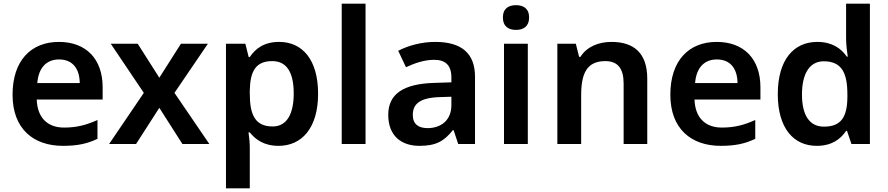

<svg xmlns="http://www.w3.org/2000/svg" viewBox="-20 -780 4812 1040"><path d="M299 -553C149 -553 48 -453 48 -267C48 -82 161 10 321 10C401 10 453 -2 508 -28V-130C448 -103 396 -89 327 -89C235 -89 182 -145 179 -241H536V-307C536 -461 446 -553 299 -553ZM300 -458C376 -458 411 -405 412 -330H182C189 -415 233 -458 300 -458Z M759 -277 571 0H717L843 -196L968 0H1114L925 -277L1106 -543H960L843 -359L726 -543H580Z M1492 -553C1410 -553 1363 -516 1333 -471H1327L1309 -543H1204V240H1333V20C1333 -6 1330 -38 1326 -63H1333C1363 -25 1409 10 1489 10C1615 10 1703 -87 1703 -272C1703 -457 1618 -553 1492 -553ZM1455 -449C1534 -449 1571 -386 1571 -274C1571 -163 1534 -95 1457 -95C1362 -95 1333 -158 1333 -273V-289C1335 -396 1366 -449 1455 -449Z M1960 0V-760H1831V0Z M2337 -553C2263 -553 2191 -533 2137 -505L2179 -416C2227 -438 2278 -456 2332 -456C2390 -456 2425 -429 2425 -361V-334L2332 -331C2165 -326 2083 -271 2083 -158C2083 -43 2155 10 2252 10C2343 10 2386 -16 2433 -75H2437L2462 0H2553V-364C2553 -493 2478 -553 2337 -553ZM2360 -254 2425 -256V-210C2425 -129 2369 -86 2296 -86C2248 -86 2216 -107 2216 -157C2216 -215 2251 -250 2360 -254Z M2775 -752C2736 -752 2704 -735 2704 -685C2704 -636 2736 -618 2775 -618C2814 -618 2846 -636 2846 -685C2846 -735 2814 -752 2775 -752ZM2839 -543H2710V0H2839Z M3292 -553C3224 -553 3159 -528 3124 -472H3117L3099 -543H2999V0H3128V-264C3128 -383 3159 -449 3259 -449C3327 -449 3358 -408 3358 -327V0H3486V-354C3486 -493 3413 -553 3292 -553Z M3862 -553C3712 -553 3611 -453 3611 -267C3611 -82 3724 10 3884 10C3964 10 4016 -2 4071 -28V-130C4011 -103 3959 -89 3890 -89C3798 -89 3745 -145 3742 -241H4099V-307C4099 -461 4009 -553 3862 -553ZM3863 -458C3939 -458 3974 -405 3975 -330H3745C3752 -415 3796 -458 3863 -458Z M4404 10C4485 10 4533 -26 4563 -71H4568L4592 0H4692V-760H4563V-572C4563 -537 4569 -493 4572 -473H4567C4536 -518 4487 -553 4407 -553C4279 -553 4193 -456 4193 -270C4193 -86 4278 10 4404 10ZM4443 -94C4366 -94 4324 -154 4324 -268C4324 -382 4366 -448 4442 -448C4540 -448 4570 -384 4570 -269V-253C4569 -146 4536 -94 4443 -94Z"/></svg>

Font: Noto Sans Balinese SemiBold
Style: Regular
Weight: 600
Designer: Aditya Bayu, David Williams
Foundry: David Williams
Version: Version 2.005